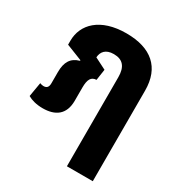

<svg xmlns="http://www.w3.org/2000/svg" viewBox="-181 -688 965 1028"><g transform="rotate(30 301.5 -174.0)"><path d="M114 10C190 10 243 -24 243 -111V-192C243 -243 256 -265 288 -266L298 -334L227 -370C229 -404 249 -432 300 -432C356 -432 382 -400 382 -337V214H542V-346C542 -489 456 -562 303 -562C142 -562 62 -479 62 -377V-353L161 -314L160 -310C110 -296 88 -261 88 -199V-130C88 -106 79 -95 58 -95C51 -95 44 -97 36 -100L21 -12C43 1 75 10 114 10Z"/></g></svg>

Font: Noto Sans Thai SemCond ExtBd
Style: Regular
Weight: 800
Width: 4
Designer: Monotype Design Team
Foundry: Monotype Imaging Inc.
Version: Version 2.002